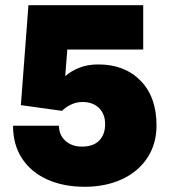

<svg xmlns="http://www.w3.org/2000/svg" viewBox="-20 -706 655 736"><path d="M529 -516H238L230 -414Q250 -432 282 -445.5Q314 -459 357 -459Q458 -459 519 -396.5Q580 -334 580 -225Q580 -154 544.5 -100.5Q509 -47 446.5 -18.5Q384 10 305 10Q223 10 161 -18Q99 -46 64.5 -98.5Q30 -151 30 -224H206Q206 -189 230.5 -166.5Q255 -144 294 -144Q338 -144 360.5 -167.5Q383 -191 383 -230Q383 -269 359.5 -292Q336 -315 296 -315Q273 -315 252 -305Q231 -295 218 -281L60 -303L89 -686H529Z"/></svg>

Font: Chivo Black
Style: Regular
Weight: 900
Designer: Hector Gatti
Foundry: Omnibus-Type
Version: Version 1.007